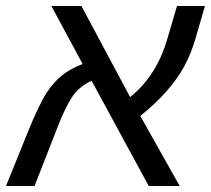

<svg xmlns="http://www.w3.org/2000/svg" viewBox="-38 -619 702 639"><path d="M237 -406 133 -599H233L395 -296Q483 -366 519 -490L551 -599H644L613 -492Q598 -440 574 -396Q528 -313 429 -233L560 0H457L267 -350Q230 -334 206 -302Q181 -267 154 -197L77 0H-18L61 -195Q92 -270 115 -307Q139 -344 167 -367Q195 -390 237 -406Z"/></svg>

Font: Libra Sans
Style: Italic
Weight: 400
Italic angle: -12°
Foundry: Context Ltd
Version: Version 1.002